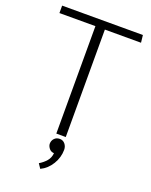

<svg xmlns="http://www.w3.org/2000/svg" viewBox="-163 -767 840 1068"><g transform="rotate(20 257.0 -232.5)"><path d="M498 -636H284V0H228V-636H15V-680H493ZM300 70Q300 115 275.5 155.5Q251 196 211 215L193 188Q218 173 234.5 153.5Q251 134 253 107Q234 106 223.5 92Q213 78 213 65Q213 47 225 34Q237 21 257 21Q276 21 288 35.5Q300 50 300 70Z"/></g></svg>

Font: Palanquin ExtraLight
Style: Regular
Weight: 275
Designer: Pria Ravichandran
Version: Version 1.001